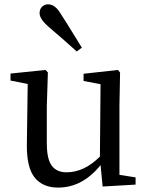

<svg xmlns="http://www.w3.org/2000/svg" viewBox="-20 -849 683 883"><path d="M356.4 -629.9 333 -612.3Q280.3 -660.2 200.2 -728.5Q162.1 -762.7 162.1 -788.1Q162.1 -807.6 173.8 -818.4Q185.5 -829.1 201.2 -829.1Q234.4 -829.1 260.7 -783.2Q281.2 -752 315.4 -696.3Q349.6 -640.6 356.4 -629.9ZM529.3 -44.9 603.5 -33.2V0L452.1 8.8L442.4 -89.8Q359.4 13.7 247.1 13.7Q176.8 13.7 139.6 -32.2Q102.5 -78.1 103.5 -183.6L107.4 -462.9L28.3 -478.5V-510.7L189.5 -527.3L200.2 -515.6L195.3 -361.3V-189.5Q195.3 -118.2 217.8 -87.4Q240.2 -56.6 286.1 -56.6Q367.2 -56.6 439.5 -128.9L442.4 -461.9L364.3 -476.6V-509.8L522.5 -527.3L532.2 -515.6L529.3 -361.3Z"/></svg>

Font: GenYoMin TW TTF Medium
Style: Regular
Weight: 500
Version: Version 1.300